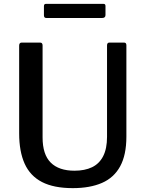

<svg xmlns="http://www.w3.org/2000/svg" viewBox="-20 -962 753 992"><path d="M633 -256Q633 -162 601 -103Q569 -44 507 -17Q445 10 356 10Q258 10 197 -21.5Q136 -53 107.5 -116Q79 -179 79 -273V-726Q79 -742 92 -742H187Q200 -742 200 -727V-252Q200 -164 242 -122Q284 -80 365 -80Q418 -80 455.5 -98Q493 -116 513 -155Q533 -194 533 -255V-727Q533 -742 545 -742H621Q633 -742 633 -728V-256ZM525 -931V-884Q525 -869 507 -869H220Q213 -869 210 -872.5Q207 -876 207 -883V-930Q207 -942 217 -942H515Q525 -942 525 -931Z"/></svg>

Font: Libre Franklin Medium
Style: Regular
Weight: 500
Designer: Pablo Impallari, Rodrigo Fuenzalida, Nhung Nguyen
Foundry: Impallari Type
Version: Version 3.000